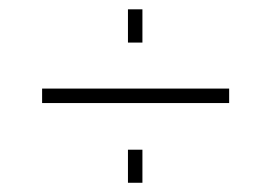

<svg xmlns="http://www.w3.org/2000/svg" viewBox="-20 -481 583 414"><path d="M255.9 -389.2V-460.9H287.1V-389.2ZM70.8 -258.8V-290H474.1V-258.8ZM255.9 -86.9V-158.2H287.1V-86.9Z"/></svg>

Font: Rawline ExtraLight
Style: Regular
Weight: 275
Designer: Matt McInerney, Pablo Impallari, Rodrigo Fuenzalida
Foundry: Matt McInerney, Pablo Impallari, Rodrigo Fuenzalida
Version: Version 4.020;PS 004.020;hotconv 1.0.88;makeotf.lib2.5.64775